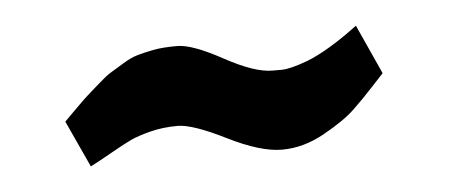

<svg xmlns="http://www.w3.org/2000/svg" viewBox="-26 -696 479 205"><g transform="rotate(-5 213.0 -593.5)"><path d="M267 -616Q268 -616 277 -616Q286 -616 305 -623Q328 -632 360 -656L384 -603Q382 -601 371.5 -589.5Q361 -578 349.5 -567Q338 -556 315.5 -543.5Q293 -531 270 -531Q247 -531 212 -548.5Q177 -566 161 -566Q145 -566 131.5 -562.5Q118 -559 110.5 -555.5Q103 -552 88 -543.5Q73 -535 65 -531L42 -581Q45 -584 55 -594Q65 -604 68.5 -607Q72 -610 81 -618Q90 -626 95 -629Q100 -632 109 -637.5Q118 -643 125 -645Q132 -647 142 -649Q152 -651 168 -651Q184 -651 216 -633.5Q248 -616 267 -616Z"/></g></svg>

Font: Exo
Style: DemiBold
Weight: 600
Designer: Natanael Gama
Version: Version 1.00